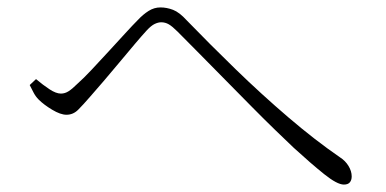

<svg xmlns="http://www.w3.org/2000/svg" viewBox="-20 -600 1040 517"><path d="M60 -371 77 -387Q96 -371 113.5 -359.5Q131 -348 144 -348Q155 -348 165 -354.5Q175 -361 188 -374Q205 -389 227 -412.5Q249 -436 272.5 -461.5Q296 -487 317 -510Q338 -533 351 -546Q365 -561 380 -570.5Q395 -580 412 -580Q429 -580 446 -573.5Q463 -567 483 -545Q544 -482 614 -414Q684 -346 756.5 -284Q829 -222 896 -176Q910 -167 918.5 -153Q927 -139 927 -125Q927 -115 922 -109Q917 -103 906 -103Q888 -103 853 -131Q818 -159 771 -202Q752 -220 722 -249Q692 -278 657 -313.5Q622 -349 585.5 -386Q549 -423 516 -456.5Q483 -490 458 -515Q444 -529 434.5 -534.5Q425 -540 414 -540Q406 -540 396.5 -535.5Q387 -531 375 -518Q363 -505 343.5 -482Q324 -459 302 -432.5Q280 -406 259 -381.5Q238 -357 223 -340Q204 -318 190.5 -304.5Q177 -291 159 -291Q143 -291 120.5 -304.5Q98 -318 84 -332Q76 -340 70.5 -350.5Q65 -361 60 -371Z"/></svg>

Font: Noto Serif TC
Style: Regular
Weight: 200
Designer: Ryoko NISHIZUKA 西塚涼子 (kana & ideographs); Frank Grießhammer (Latin, Greek & Cyrillic); Wenlong ZHANG 张文龙 (bopomofo); San
Foundry: Adobe
Version: Version 2.001;hotconv 1.1.0;makeotfexe 2.6.0